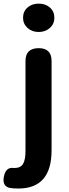

<svg xmlns="http://www.w3.org/2000/svg" viewBox="-63 -830 388 1078"><path d="M80.1 17.6V-487.3Q80.1 -559.6 154.3 -559.6Q226.6 -559.6 226.6 -487.3V13.7Q226.6 228.5 40 228.5Q8.8 228.5 -10.7 224.6Q-53.7 212.9 -40 156.2Q-28.3 106.4 15.6 113.3H17.6Q52.7 113.3 66.4 90.3Q80.1 67.4 80.1 17.6ZM154.3 -650.4Q116.2 -650.4 91.3 -673.3Q66.4 -696.3 66.4 -730.5Q66.4 -765.6 91.3 -787.6Q116.2 -809.6 154.3 -809.6Q192.4 -809.6 217.3 -787.6Q242.2 -765.6 242.2 -730.5Q242.2 -695.3 216.8 -672.9Q191.4 -650.4 154.3 -650.4Z"/></svg>

Font: GenSenMaruGothic TW TTF Bold
Style: Regular
Weight: 700
Version: Version 1.301